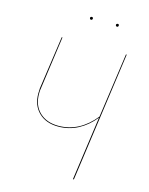

<svg xmlns="http://www.w3.org/2000/svg" viewBox="-122 -896 757 973"><g transform="rotate(15 257.0 -409.5)"><path d="M457 -680 362 0H357L404 -335Q366 -288 318.5 -263Q271 -238 215 -238Q151 -238 113 -275Q75 -312 75 -374Q75 -392 76 -401L116 -680H120L81 -401Q79 -392 79 -374Q79 -313 116 -277.5Q153 -242 215 -242Q325 -242 405 -341L453 -680ZM229 -812Q229 -815 231 -817Q233 -819 237 -819Q244 -819 244 -812Q244 -809 242 -806.5Q240 -804 236 -804Q233 -804 231 -806.5Q229 -809 229 -812ZM365 -812Q365 -815 367.5 -817Q370 -819 373 -819Q380 -819 380 -812Q380 -809 378 -806.5Q376 -804 373 -804Q369 -804 367 -806.5Q365 -809 365 -812Z"/></g></svg>

Font: Fira Sans Condensed Four
Style: Italic
Weight: 100
Width: 3
Italic angle: -8°
Designer: bBox Type GmbH & Carrois Corporate GbR & Edenspiekermann AG
Foundry: bBox Type GmbH & Carrois Corporate GbR & Edenspiekermann AG
Version: Version 4.301